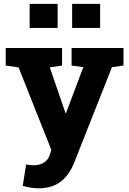

<svg xmlns="http://www.w3.org/2000/svg" viewBox="-20 -782 681 1015"><path d="M184.6 213.4Q144.5 213.4 100.1 200.7L118.2 87.4Q136.2 91.8 157.2 91.8Q188 91.8 211.2 78.1Q234.4 64.5 243.2 36.6L251.5 10.7L78.1 -425.8L10.3 -435.5V-528.3H308.1V-435.5L243.2 -425.8L320.3 -201.7L326.2 -184.6H329.1L420.4 -426.8L358.4 -435.5V-528.3H632.8V-435.5L571.8 -426.8L372.1 78.1Q357.9 114.3 334.5 145Q311 175.8 274.7 194.6Q238.3 213.4 184.6 213.4ZM361.3 -634.3V-761.7H509.3V-634.3ZM136.7 -634.3V-761.7H284.7V-634.3Z"/></svg>

Font: Roboto Slab ExtraBold
Style: Regular
Weight: 800
Designer: Google
Version: Version 2.001; ttfautohint (v1.8.3)